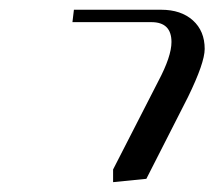

<svg xmlns="http://www.w3.org/2000/svg" viewBox="-20 -722 438 392"><path d="M127.9 -676.8 130.9 -702.1H309.1Q349.6 -702.1 373.8 -680.4Q397.9 -658.7 397.9 -622.1Q397.9 -593.8 363.8 -523.9L278.8 -356.9L210.9 -350.1V-376L303.2 -556.2Q330.1 -606.9 330.1 -636.2Q330.1 -676.8 289.1 -676.8Z"/></svg>

Font: Dehuti Alt
Style: Italic
Weight: 400
Version: Version 1.2